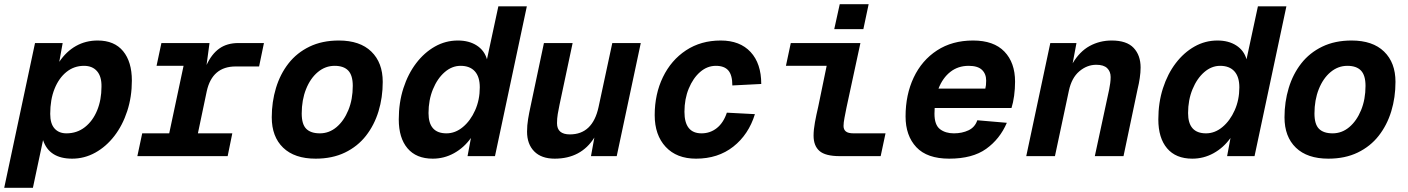

<svg xmlns="http://www.w3.org/2000/svg" viewBox="-51 -740 6671 910"><path d="M-31 150 115 -536H246L230 -447Q263 -496 309 -522Q355 -548 412 -548Q491 -548 532.5 -497.5Q574 -447 574 -358Q574 -281 552 -213.5Q530 -146 491 -95.5Q452 -45 400.5 -16.5Q349 12 291 12Q182 12 153 -76L105 150ZM264 -108Q314 -108 351.5 -137.5Q389 -167 409.5 -217Q430 -267 430 -329Q431 -377 409 -402.5Q387 -428 347 -428Q300 -428 264 -399Q228 -370 207.5 -319Q187 -268 187 -200Q187 -154 207.5 -131Q228 -108 264 -108Z M600 0 623 -108H751L819 -428H691L714 -536H942L928 -432Q952 -484 988.5 -510Q1025 -536 1079 -536H1200L1177 -425H1066Q955 -425 929 -308L887 -108H1050L1028 0Z M1445 12Q1345 12 1291 -40Q1237 -92 1237 -184Q1237 -257 1257 -323Q1277 -389 1316.5 -439.5Q1356 -490 1416 -519Q1476 -548 1555 -548Q1655 -548 1709 -495.5Q1763 -443 1763 -352Q1763 -278 1743 -212.5Q1723 -147 1683.5 -96.5Q1644 -46 1584 -17Q1524 12 1445 12ZM1465 -108Q1509 -108 1544 -137.5Q1579 -167 1600 -218Q1621 -269 1621 -333Q1621 -383 1599.5 -405.5Q1578 -428 1535 -428Q1491 -428 1455.5 -398.5Q1420 -369 1399.5 -317.5Q1379 -266 1379 -202Q1379 -151 1400.5 -129.5Q1422 -108 1465 -108Z M2000 12Q1922 12 1880.5 -37Q1839 -86 1839 -174Q1839 -254 1861 -322Q1883 -390 1921.5 -440.5Q1960 -491 2010.5 -519.5Q2061 -548 2119 -548Q2172 -548 2208.5 -524.5Q2245 -501 2257 -459L2311 -710H2446L2295 0H2165L2181 -86Q2148 -40 2101 -14Q2054 12 2000 12ZM2065 -108Q2107 -108 2143 -138Q2179 -168 2201 -217.5Q2223 -267 2223 -326Q2223 -376 2199.5 -402Q2176 -428 2132 -428Q2091 -428 2056.5 -398Q2022 -368 2001 -317Q1980 -266 1980 -204Q1980 -108 2065 -108Z M2578 12Q2515 12 2481 -22.5Q2447 -57 2447 -116Q2447 -146 2452 -176Q2457 -206 2463 -233L2527 -536H2663L2601 -244Q2596 -221 2592.5 -199.5Q2589 -178 2589 -156Q2589 -103 2650 -103Q2758 -103 2786 -233L2851 -536H2986L2872 0H2750L2766 -88Q2703 12 2578 12Z M3248 12Q3156 12 3104 -44Q3052 -100 3052 -194Q3052 -294 3091 -374.5Q3130 -455 3200.5 -501.5Q3271 -548 3365 -548Q3456 -548 3506.5 -493.5Q3557 -439 3557 -342L3420 -335Q3420 -384 3401 -406Q3382 -428 3342 -428Q3301 -428 3267.5 -399Q3234 -370 3213.5 -320.5Q3193 -271 3193 -210Q3193 -108 3274 -108Q3315 -108 3346.5 -133Q3378 -158 3394 -206L3527 -199Q3497 -102 3424.5 -45Q3352 12 3248 12Z M3929 0Q3861 0 3833 -24.5Q3805 -49 3805 -97Q3805 -125 3811.5 -160.5Q3818 -196 3827 -234L3867 -428H3674L3697 -536H4027L3961 -230Q3956 -205 3951.5 -181.5Q3947 -158 3947 -143Q3947 -126 3958 -117Q3969 -108 3995 -108H4146L4123 0ZM3903 -602 3929 -720H4066L4041 -602Z M4448 12Q4343 12 4292 -42.5Q4241 -97 4241 -188Q4241 -291 4279.5 -372.5Q4318 -454 4390 -501Q4462 -548 4561 -548Q4659 -548 4709.5 -495.5Q4760 -443 4760 -353Q4760 -319 4755.5 -286Q4751 -253 4743 -228H4379Q4378 -215 4378 -201Q4378 -148 4404 -128Q4430 -108 4470 -108Q4509 -108 4539.5 -122.5Q4570 -137 4581 -170L4721 -158Q4688 -81 4623 -34.5Q4558 12 4448 12ZM4540 -428Q4490 -428 4453.5 -399.5Q4417 -371 4397 -320H4619Q4621 -328 4622 -336.5Q4623 -345 4623 -358Q4623 -390 4603 -409Q4583 -428 4540 -428Z M4813 0 4927 -536H5051L5033 -440Q5066 -496 5113.5 -522Q5161 -548 5218 -548Q5289 -548 5322 -513Q5355 -478 5355 -420Q5355 -397 5351 -370Q5347 -343 5341 -319L5274 0H5138L5206 -316Q5209 -331 5211 -346Q5213 -361 5213 -375Q5213 -401 5196.5 -417Q5180 -433 5145 -433Q5101 -433 5064.5 -402Q5028 -371 5015 -310L4949 0Z M5600 12Q5522 12 5480.5 -37Q5439 -86 5439 -174Q5439 -254 5461 -322Q5483 -390 5521.5 -440.5Q5560 -491 5610.5 -519.5Q5661 -548 5719 -548Q5772 -548 5808.5 -524.5Q5845 -501 5857 -459L5911 -710H6046L5895 0H5765L5781 -86Q5748 -40 5701 -14Q5654 12 5600 12ZM5665 -108Q5707 -108 5743 -138Q5779 -168 5801 -217.5Q5823 -267 5823 -326Q5823 -376 5799.5 -402Q5776 -428 5732 -428Q5691 -428 5656.5 -398Q5622 -368 5601 -317Q5580 -266 5580 -204Q5580 -108 5665 -108Z M6245 12Q6145 12 6091 -40Q6037 -92 6037 -184Q6037 -257 6057 -323Q6077 -389 6116.5 -439.5Q6156 -490 6216 -519Q6276 -548 6355 -548Q6455 -548 6509 -495.5Q6563 -443 6563 -352Q6563 -278 6543 -212.5Q6523 -147 6483.5 -96.5Q6444 -46 6384 -17Q6324 12 6245 12ZM6265 -108Q6309 -108 6344 -137.5Q6379 -167 6400 -218Q6421 -269 6421 -333Q6421 -383 6399.5 -405.5Q6378 -428 6335 -428Q6291 -428 6255.5 -398.5Q6220 -369 6199.5 -317.5Q6179 -266 6179 -202Q6179 -151 6200.5 -129.5Q6222 -108 6265 -108Z"/></svg>

Font: Geist Mono
Style: Bold Italic
Weight: 700
Italic angle: -12°
Monospace: yes
Designer: Basement.studio, Andrés Briganti, Mateo Zaragoza
Foundry: Basement.studio, Vercel, Andrés Briganti, Guido Ferreyra, Mateo Zaragoza
Version: Version 1.500; ttfautohint (v1.8.4.7-5d5b)